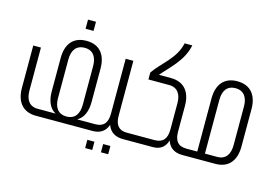

<svg xmlns="http://www.w3.org/2000/svg" viewBox="-107 -940 1812 1280"><g transform="rotate(15 799.5 -300.0)"><path d="M359 -709V-646H414V-709ZM189 -48C129 -48 104 -90 104 -152V-448H51V-155C51 -64 95 0 189 0H584C586 0 587 -1 587 -3V-45C587 -47 586 -48 584 -48H461C505 -72 524 -123 524 -184V-415C524 -507 481 -570 387 -570C292 -570 249 -507 249 -415V-184C249 -123 268 -72 312 -48ZM472 -152C472 -90 446 -48 387 -48C327 -48 301 -90 301 -152V-418C301 -480 327 -522 387 -522C446 -522 472 -480 472 -418Z M580 -48C579 -48 577 -47 577 -45V-3C577 -1 579 0 581 0C666 0 692 -65 692 -129L683 -69C699 -25 734 0 789 0H810C812 0 814 -1 814 -3V-45C814 -47 812 -48 810 -48H802C746 -48 722 -83 722 -143V-522H669V-143C669 -82 644 -48 587 -48ZM562 66V123H611V66ZM671 66V123H721V66Z M1022 -723C998 -612 905 -555 851 -476V-428H994C1053 -428 1079 -386 1079 -325V-143C1079 -82 1054 -48 996 -48H804V0H996C1052 0 1081 -29 1093 -72C1108 -27 1142 0 1199 0H1220C1222 0 1223 -1 1223 -3V-45C1223 -47 1222 -48 1220 -48H1214C1156 -48 1132 -82 1132 -143V-322C1132 -413 1088 -476 994 -476H911C966 -543 1052 -610 1075 -723Z M1428 -570C1334 -570 1290 -507 1290 -415V-48H1217C1215 -48 1214 -47 1214 -45V-3C1214 -1 1215 0 1217 0H1428C1522 0 1566 -64 1566 -155V-415C1566 -507 1522 -570 1428 -570ZM1343 -48V-418C1343 -480 1368 -522 1428 -522C1487 -522 1513 -480 1513 -418V-152C1513 -90 1487 -48 1428 -48Z"/></g></svg>

Font: Modon Arabic
Style: Regular
Weight: 400
Designer: Ahmedzaza
Foundry: Ahmedzaza
Version: Version 2.010